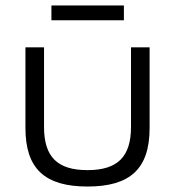

<svg xmlns="http://www.w3.org/2000/svg" viewBox="-20 -673 640 702"><path d="M73 -205C73 -56 144 9 300 9C456 9 527 -56 527 -205V-500H459V-209C459 -99 409 -51 300 -51C190 -51 141 -99 141 -209V-500H73ZM168 -599H433V-653H168Z"/></svg>

Font: LT Wave Mono Light
Style: Regular
Weight: 300
Designer: Daniel Lyons
Version: Version 2.5 (Glyphs App)